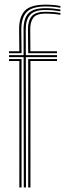

<svg xmlns="http://www.w3.org/2000/svg" viewBox="-20 -826 286 846"><path d="M84.8 0 84 -574.2H19.8V-583H84L83.8 -695.5Q83.5 -744 105.1 -767Q126.8 -790 181 -790Q198.5 -790 213.6 -788.5Q228.8 -787 246.2 -784.2V-776.2Q228.2 -779.2 213.4 -780.6Q198.5 -782 181 -782Q132 -782 112.8 -760.8Q93.5 -739.5 93.5 -695.5L93.8 -583H231.2V-574.2H93.8L94.5 0ZM65.2 0V-557.2H19.8V-565.8H75V0ZM104.2 0V-565.8H231.2V-557.2H114.2V0ZM19.8 -591.5V-600H65.2L64.2 -695.5Q63.8 -750.8 88.9 -778.1Q114 -805.5 181 -805.5Q199.8 -805.5 215.1 -804.1Q230.5 -802.8 246.2 -799.5V-791.8Q229.5 -794.8 214.1 -796.1Q198.8 -797.5 181 -797.5Q121.2 -797.5 97.5 -772.8Q73.8 -748 74 -695.5L75 -591.5ZM104.2 -591.5 103.2 -695.5Q103 -735.2 120 -754.8Q137 -774.2 181 -774.2Q195.5 -774.2 210.8 -773.2Q226 -772.2 246.2 -768.8V-760.8Q225.8 -764 210.2 -765.1Q194.8 -766.2 181 -766.2Q140.8 -766.2 126.9 -747.9Q113 -729.5 113.2 -695.5L114 -600H231.2V-591.5Z"/></svg>

Font: Big Shoulders Inline Text Thin ExtraLight
Style: Regular
Weight: 250
Version: Version 2.002